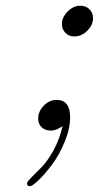

<svg xmlns="http://www.w3.org/2000/svg" viewBox="-20 -451 347 663"><path d="M73.2 182.1Q73.2 177.2 88.1 162.1Q103 147 123 127Q143.1 106.9 164.6 68.4Q186 29.8 195.8 -15.1Q173.8 0 155.8 0Q135.7 0 123.8 -11.5Q111.8 -22.9 111.8 -42Q111.8 -65.9 130.9 -85.9Q149.9 -106 175.8 -106Q221.7 -106 222.2 -46.9Q222.2 -6.8 203.6 38.1Q185.1 83 161.1 115.5Q137.2 147.9 114.5 169.9Q91.8 191.9 83 191.9Q73.2 191.9 73.2 182.1ZM193.8 -368.2Q193.8 -391.1 213.4 -411.1Q232.9 -431.2 257.8 -431.2Q276.9 -431.2 289.1 -418.7Q301.3 -406.2 301.3 -388.2Q301.3 -365.2 281.7 -345.2Q262.2 -325.2 236.8 -325.2Q217.8 -325.2 205.8 -337.6Q193.8 -350.1 193.8 -368.2Z"/></svg>

Font: CMU Classical Serif
Style: Italic
Weight: 500
Italic angle: -14.04°
Version: Version 0.7.0